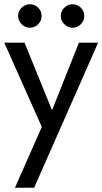

<svg xmlns="http://www.w3.org/2000/svg" viewBox="-20 -660 480 900"><path d="M265 -585Q265 -608 281.5 -624Q298 -640 320 -640Q343 -640 359 -624Q375 -608 375 -585Q375 -563 359 -546.5Q343 -530 320 -530Q298 -530 281.5 -546.5Q265 -563 265 -585ZM65 -585Q65 -608 81.5 -624Q98 -640 120 -640Q143 -640 159 -624Q175 -608 175 -585Q175 -563 159 -546.5Q143 -530 120 -530Q98 -530 81.5 -546.5Q65 -563 65 -585ZM140 220H50L176 -65L0 -460H95L224 -143L350 -460H440Z"/></svg>

Font: Jost
Style: Regular
Weight: 400
Version: Version 3.710